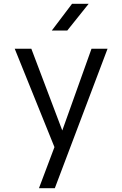

<svg xmlns="http://www.w3.org/2000/svg" viewBox="-20 -805 640 1005"><path d="M184 180 265 -35 57 -550H144L306 -122L459 -550H543L267 180ZM251 -645 357 -785H444L332 -645Z"/></svg>

Font: Tiny Light
Style: Regular
Weight: 300
Monospace: yes
Designer: Philipp Nurullin, Konstantin Bulenkov
Foundry: JetBrains
Version: Version 2.251; ttfautohint (v1.8.4.7-5d5b)